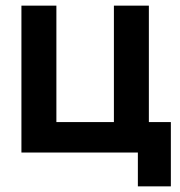

<svg xmlns="http://www.w3.org/2000/svg" viewBox="-20 -541 639 681"><path d="M384 -521H508V0H384ZM56 -521H180V0H56ZM143 0V-108H423V0ZM469 120V0H451V-108H586V120Z"/></svg>

Font: TikTok Sans 24pt SemiBold
Style: Regular
Weight: 600
Version: Version 4.000